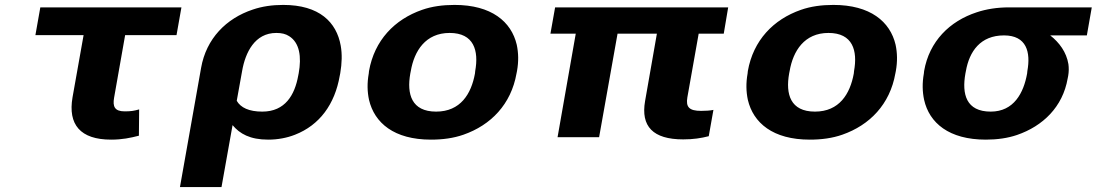

<svg xmlns="http://www.w3.org/2000/svg" viewBox="-20 -558 4461 781"><path d="M432 10C477 10 510 3 545 -6L546 -113C525 -107 513 -105 487 -105C446 -105 438 -125 444 -160L489 -415H698L718 -528H144L124 -415H320L275 -162C256 -52 306 10 432 10Z M1071 10C1110 10 1147 3 1180 -10C1280 -49 1342 -134 1362 -250L1364 -260C1371 -301 1372 -338 1366 -372C1349 -468 1279 -538 1132 -538C1087 -538 1046 -532 1008 -519C900 -483 819 -401 798 -282L712 203H881L926 -49C955 -14 997 10 1071 10ZM1047 -104C993 -104 959 -120 943 -148L965 -270C978 -344 1016 -424 1104 -424C1126 -424 1142 -420 1156 -411C1199 -384 1207 -327 1195 -260L1193 -250C1179 -172 1140 -104 1047 -104Z M1481 -269 1480 -259C1473 -220 1474 -185 1481 -152C1503 -58 1583 10 1733 10C1781 10 1825 4 1865 -10C1977 -49 2059 -134 2081 -259L2083 -269C2090 -308 2089 -343 2082 -376C2060 -470 1979 -538 1829 -538C1781 -538 1737 -532 1697 -518C1585 -479 1503 -394 1481 -269ZM1913 -269 1912 -259C1897 -176 1853 -104 1754 -104C1654 -104 1634 -175 1649 -259L1651 -269C1665 -351 1711 -424 1809 -424C1908 -424 1928 -352 1913 -269Z M2759 9C2800 9 2832 4 2863 -4L2882 -111C2868 -108 2850 -107 2832 -107C2784 -107 2769 -122 2776 -162L2822 -421H2924L2942 -528H2238L2219 -421H2322L2248 0H2417L2492 -421H2652L2604 -147C2586 -44 2636 9 2759 9Z M3022 -269 3021 -259C3014 -220 3015 -185 3022 -152C3044 -58 3124 10 3274 10C3322 10 3366 4 3406 -10C3518 -49 3600 -134 3622 -259L3624 -269C3631 -308 3630 -343 3623 -376C3601 -470 3520 -538 3370 -538C3322 -538 3278 -532 3238 -518C3126 -479 3044 -394 3022 -269ZM3454 -269 3453 -259C3438 -176 3394 -104 3295 -104C3195 -104 3175 -175 3190 -259L3192 -269C3206 -351 3252 -424 3350 -424C3449 -424 3469 -352 3454 -269Z M4401 -414 4421 -528H4084C4036 -528 3992 -521 3953 -508C3843 -472 3760 -390 3739 -269L3738 -259C3731 -220 3732 -185 3739 -152C3760 -58 3840 10 3990 10C4036 10 4079 4 4117 -9C4222 -45 4303 -123 4323 -239L4325 -249C4328 -266 4328 -282 4326 -297C4318 -346 4289 -385 4252 -414ZM4064 -414C4156 -414 4173 -346 4159 -269L4158 -259C4144 -180 4104 -104 4010 -104C3910 -104 3892 -175 3907 -259L3909 -269C3923 -349 3968 -414 4064 -414Z"/></svg>

Font: Asimov
Style: XWidIt
Weight: 500
Designer: Google
Version: Version 2.000980; 2014